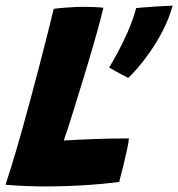

<svg xmlns="http://www.w3.org/2000/svg" viewBox="-33 -674 638 688"><path d="M-13 -12Q-4 -39.5 10.5 -86.8Q25 -134 41.8 -193.2Q58.5 -252.5 75.5 -315.5Q92.5 -378.5 108.8 -441Q125 -503.5 138.2 -556.2Q151.5 -609 159.5 -642.5Q174 -644.5 206 -647Q238 -649.5 271 -649.5Q287.5 -649.5 308.8 -648.5Q330 -647.5 337.5 -646Q329.5 -611.5 313 -552.8Q296.5 -494 274.8 -421.8Q253 -349.5 229.5 -275Q211 -214 195.5 -170.5Q255 -174 312.5 -176Q370 -178 429 -178Q428 -165 422 -136.8Q416 -108.5 408.2 -77Q400.5 -45.5 394 -22Q332 -14 270 -10.2Q208 -6.5 152.5 -6Q107 -5.5 63.5 -7.2Q20 -9 -13 -12ZM585.5 -653.5Q572.5 -606.5 550.2 -563.8Q528 -521 503.2 -486Q478.5 -451 457.5 -427.2Q436.5 -403.5 426.5 -395Q420 -398 404.8 -406Q389.5 -414 375.5 -422Q361.5 -430 358 -432Q369 -449.5 387.5 -483.5Q406 -517.5 424.8 -560Q443.5 -602.5 455 -645Q461 -646 478 -647.2Q495 -648.5 516.2 -650Q537.5 -651.5 556.5 -652.5Q575.5 -653.5 585.5 -653.5Z"/></svg>

Font: Grandstander
Style: Bold Italic
Weight: 700
Italic angle: -15°
Designer: Tyler Finck
Foundry: Etcetera Type Co
Version: Version 1.200; ttfautohint (v1.8.3)